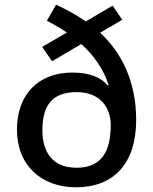

<svg xmlns="http://www.w3.org/2000/svg" viewBox="-20 -785 649 815"><path d="M218 -765 179 -697C208 -682 237 -665 264 -647L159 -586L201 -525L325 -598C377 -551 419 -493 441 -424L437 -422C407 -459 356 -477 287 -477C145 -477 52 -386 52 -235C52 -82 156 10 303 10C460 10 558 -88 558 -276C558 -437 498 -560 405 -646L499 -701L458 -761L344 -694C306 -721 262 -745 218 -765ZM305 -394C404 -394 450 -330 450 -254C450 -136 406 -73 305 -73C203 -73 160 -139 160 -232C160 -338 202 -394 305 -394Z"/></svg>

Font: Noto Sans Gujarati Medium
Style: Regular
Weight: 500
Designer: Jelle Bosma - Monotype Design Team, Universal Thirst
Foundry: Monotype Imaging Inc.
Version: Version 2.106